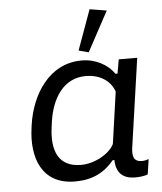

<svg xmlns="http://www.w3.org/2000/svg" viewBox="-56 -851 773 915"><g transform="rotate(-5 330.5 -393.5)"><path d="M267.1 9.8C347.2 9.8 404.8 -17.1 454.1 -75.7H461.9C462.9 -10.7 499.5 15.6 553.2 15.6C569.8 15.6 599.1 13.7 614.3 5.9L625 -65.9C613.8 -62 603.5 -59.6 593.3 -59.6C554.2 -59.6 545.9 -83.5 551.8 -127.4L612.8 -551.8H524.4L512.7 -484.9H502.9C471.7 -529.8 415 -562 347.7 -562C189.5 -562 104 -417 84 -277.8L82 -262.7C62 -122.6 106.9 9.8 267.1 9.8ZM384.8 -597.7 487.8 -788.6 406.7 -801.8 337.4 -610.4ZM302.2 -66.4C191.9 -66.4 162.6 -148.9 177.7 -257.8L181.2 -284.2C196.8 -392.1 252.4 -486.3 360.4 -486.3C434.6 -486.3 481.9 -446.3 496.6 -399.9L461.4 -152.8C439.5 -106.9 367.2 -66.4 302.2 -66.4Z"/></g></svg>

Font: Winston
Style: Italic
Weight: 400
Italic angle: -8.13011°
Designer: Vernon Adams, Kim Jin-seong, David Berlow, Cristiano Sobral
Foundry: The Winston Project Authors
Version: Version 3.004